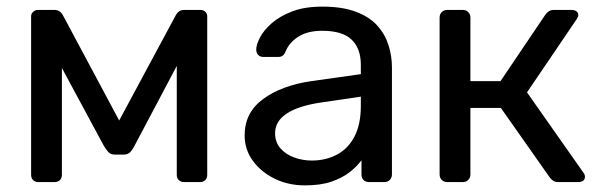

<svg xmlns="http://www.w3.org/2000/svg" viewBox="-20 -550 1810 580"><path d="M96 0Q86 0 80 -6Q74 -12 74 -22V-501Q74 -509 80.5 -514.5Q87 -520 94 -520H145Q161 -520 170 -504L340 -186L511 -504Q520 -520 536 -520H586Q594 -520 600 -514.5Q606 -509 606 -501V-22Q606 -12 600 -6Q594 0 585 0H536Q526 0 520 -6Q514 -12 514 -22V-421L549 -417L386 -109Q381 -99 374 -91Q367 -83 353 -83H327Q314 -83 307 -91Q300 -99 294 -109L136 -402L167 -405V-22Q167 -12 161 -6Q155 0 145 0Z M901 10Q851 10 810 -10Q769 -30 744 -64Q719 -98 719 -141Q719 -210 775 -251Q831 -292 921 -305L1070 -326V-355Q1070 -403 1042.5 -430Q1015 -457 953 -457Q909 -457 881 -439Q853 -421 842 -393Q836 -378 821 -378H776Q765 -378 759.5 -384.5Q754 -391 754 -400Q754 -415 765.5 -437Q777 -459 801 -480Q825 -501 862.5 -515.5Q900 -530 954 -530Q1014 -530 1055 -514.5Q1096 -499 1119.5 -473Q1143 -447 1153.5 -414Q1164 -381 1164 -347V-23Q1164 -13 1157.5 -6.5Q1151 0 1141 0H1095Q1084 0 1078 -6.5Q1072 -13 1072 -23V-66Q1059 -48 1037 -30.5Q1015 -13 982 -1.5Q949 10 901 10ZM922 -65Q963 -65 997 -82.5Q1031 -100 1050.5 -137Q1070 -174 1070 -230V-258L954 -241Q883 -231 847 -207.5Q811 -184 811 -148Q811 -120 827.5 -101.5Q844 -83 869.5 -74Q895 -65 922 -65Z M1331 0Q1321 0 1314.5 -6.5Q1308 -13 1308 -23V-497Q1308 -507 1314.5 -513.5Q1321 -520 1331 -520H1378Q1388 -520 1394.5 -513.5Q1401 -507 1401 -497V-305H1492L1627 -505Q1632 -512 1638 -516Q1644 -520 1654 -520H1706Q1715 -520 1721 -516Q1727 -512 1727 -504Q1727 -502 1725.5 -498.5Q1724 -495 1722 -492L1572 -271L1742 -29Q1747 -23 1747 -16Q1747 -8 1741.5 -4Q1736 0 1727 0H1666Q1657 0 1651 -4Q1645 -8 1640 -15L1493 -224H1401V-23Q1401 -13 1394.5 -6.5Q1388 0 1378 0Z"/></svg>

Font: RubikRegular
Style: Regular
Weight: 400
Designer: Hubert and Fischer
Foundry: Hubert and Fischer
Version: Version 2.300;gftools[0.9.30]